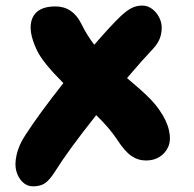

<svg xmlns="http://www.w3.org/2000/svg" viewBox="-20 -617 690 682"><path d="M97.2 44.9Q76.2 44.9 60.5 30Q44.9 15.1 38.1 -8.8Q31.2 -32.7 39.1 -67.6Q46.9 -102.5 70.8 -138.2Q119.1 -212.9 205.1 -321.8Q132.8 -394 111.8 -437Q77.1 -509.3 94.7 -551.8Q112.3 -594.2 176.8 -594.2Q238.3 -594.2 269 -532.2Q289.1 -491.2 314.9 -458Q372.1 -524.4 407.2 -558.1Q430.7 -580.1 447.8 -588.6Q464.8 -597.2 485.8 -597.2Q506.8 -597.2 524.2 -582.3Q541.5 -567.4 549.8 -545.2Q558.1 -522.9 551.8 -494.4Q545.4 -465.8 522 -441.9Q489.3 -407.7 431.2 -339.8Q436 -335.4 452.6 -321.3Q469.2 -307.1 475.3 -301.8Q481.4 -296.4 494.4 -284.4Q507.3 -272.5 514.2 -265.1Q521 -257.8 529.8 -247.6Q538.6 -237.3 544.9 -228Q572.3 -189.5 580.1 -154.5Q587.9 -119.6 578.1 -96.7Q568.4 -73.7 547.6 -60.3Q526.9 -46.9 499 -46.9Q470.2 -46.9 446.5 -63.2Q422.9 -79.6 396 -121.1Q369.6 -161.6 321.8 -208Q222.7 -83.5 174.8 -6.8Q156.2 22.5 139.9 33.7Q123.5 44.9 97.2 44.9Z"/></svg>

Font: Shantell Sans Irregular Bouncy
Style: Bold
Weight: 700
Designer: Stephen Nixon, Anya Danilova, Shantell Martin
Foundry: Arrow Type
Version: Version 1.006;[9816181b4]